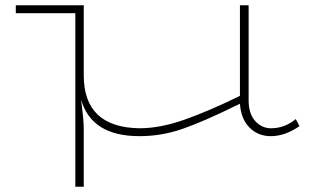

<svg xmlns="http://www.w3.org/2000/svg" viewBox="-20 -491 1236 729"><path d="M1117 -12Q1062 26 1008 26Q960 26 927.5 -6.5Q895 -39 891 -97L870 -87Q754 -30 674 -2Q594 26 510 26Q327 26 288 -113L291 -87Q292 -79 295 -51Q298 -23 298 0V218H266V-441H40V-471H298V-205Q298 -7 510 -4Q588 -4 681.5 -37Q775 -70 891 -127V-471H924V-111Q924 -59 949 -31.5Q974 -4 1009 -4Q1061 -4 1103 -39Z"/></svg>

Font: BioRhyme Expanded ExtraLight
Style: Regular
Weight: 275
Width: 7
Designer: Aoife Mooney
Foundry: Aoife Mooney Type
Version: Version 1.001